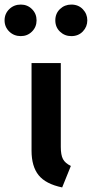

<svg xmlns="http://www.w3.org/2000/svg" viewBox="-69 -805 402 840"><path d="M203 15Q131 0 100 -38.5Q69 -77 69 -146V-529H197V-162Q197 -127 206.5 -109Q216 -91 241 -79ZM22 -647Q-8 -647 -28.5 -667Q-49 -687 -49 -716Q-49 -745 -28.5 -765Q-8 -785 22 -785Q51 -785 71 -765Q91 -745 91 -716Q91 -687 71 -667Q51 -647 22 -647ZM243 -647Q214 -647 193.5 -666.5Q173 -686 173 -716Q173 -746 193.5 -765.5Q214 -785 243 -785Q274 -785 293.5 -764.5Q313 -744 313 -716Q313 -688 293.5 -667.5Q274 -647 243 -647Z"/></svg>

Font: Trujillo Medium
Style: Regular
Weight: 500
Designer: Fira Sans original fonts by bBox Type GmbH, Carrois Corporate GbR, & Edenspiekermann AG / Changes by Cristiano Sobral
Foundry: Fira Sans original fonts by bBox Type GmbH, Carrois Corporate GbR, & Edenspiekermann AG / Changes by Cristiano Sobral
Version: Version 4.301;October 17, 2021;FontCreator 14.0.0.2814 64-bi